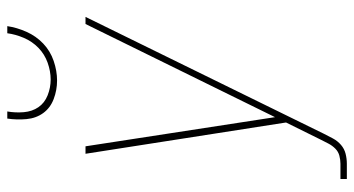

<svg xmlns="http://www.w3.org/2000/svg" viewBox="-248 -532 995 540"><g transform="rotate(-90 250.0 -262.5)"><path d="M16 215V197H59Q70 197 81.5 194Q93 191 101.5 182.5Q110 174 115.5 163.5Q121 153 126 143L175 44L87 -520H108L190 13L452 -520H472L143 151Q137 163 130 176Q123 189 112 198.5Q101 208 87 211.5Q73 215 59 215ZM293 -600Q266 -600 241 -609.5Q216 -619 201.5 -639Q187 -659 184.5 -686Q182 -713 186 -740H206Q202 -717 204 -693.5Q206 -670 218 -652.5Q230 -635 251.5 -626.5Q273 -618 296 -618Q319 -618 343 -626.5Q367 -635 385 -652.5Q403 -670 413 -693.5Q423 -717 426 -740H446Q442 -713 430 -686Q418 -659 397 -639Q376 -619 348 -609.5Q320 -600 293 -600Z"/></g></svg>

Font: Iosevka SS04 Thin
Style: Italic
Weight: 100
Italic angle: -9°
Monospace: yes
Designer: Belleve Invis
Foundry: Belleve Invis
Version: Version 19.0.0; ttfautohint (v1.8.4)